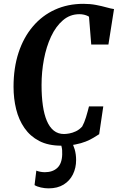

<svg xmlns="http://www.w3.org/2000/svg" viewBox="-20 -772 630 1028"><path d="M308 8Q238.5 8 190 -17.2Q141.5 -42.5 111 -86.5Q80.5 -130.5 66.5 -187.2Q52.5 -244 52.5 -307.5Q52.5 -408 79.2 -489.8Q106 -571.5 155.8 -630.2Q205.5 -689 274.2 -720.2Q343 -751.5 426.5 -751.5Q463 -751.5 494.2 -745.5Q525.5 -739.5 550.2 -732.5Q575 -725.5 590.5 -723.5L560.5 -533.5H468.5L456.5 -682.5Q450.5 -686.5 442.5 -689.5Q434.5 -692.5 425.2 -694.2Q416 -696 405 -696Q355 -696 317 -663.5Q279 -631 253.5 -576.5Q228 -522 215.2 -454.5Q202.5 -387 202.5 -316.5Q202.5 -255.5 209.5 -207Q216.5 -158.5 231 -124.5Q245.5 -90.5 268.2 -72.5Q291 -54.5 322.5 -54.5Q334.5 -54.5 351.2 -57.5Q368 -60.5 386.2 -69Q404.5 -77.5 420 -94.5Q425.5 -104.5 430.8 -117.2Q436 -130 440.5 -144.5Q445 -159 449 -174Q453 -189 456.5 -202.5H533L511 -53.5Q498.5 -45.5 481 -34.8Q463.5 -24 439.2 -14.2Q415 -4.5 382.5 1.8Q350 8 308 8ZM333.5 -15 362 -13Q372 1 379.8 27.5Q387.5 54 387.5 85Q387.5 127 370.5 161.5Q353.5 196 320.8 216.2Q288 236.5 240 236.5Q220 236.5 198.8 231.8Q177.5 227 165 219L174.5 141.5Q180.5 144.5 193.5 147.2Q206.5 150 220 150Q262 150 286.8 127Q311.5 104 313 55.5Q314 29.5 309.8 13.8Q305.5 -2 302.5 -13Z"/></svg>

Font: Merriweather 24pt SemiCondensed
Style: Bold Italic
Weight: 700
Width: 4
Italic angle: -7.8°
Designer: Eben Sorkin
Foundry: Eben Sorkin
Version: Version 2.101